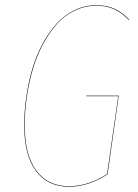

<svg xmlns="http://www.w3.org/2000/svg" viewBox="-20 -710 530 739"><path d="M351.1 -689.9Q391.1 -689.9 420.4 -676.5Q449.7 -663.1 477.1 -634.8L476.1 -632.8Q448.7 -661.1 419.4 -674.6Q390.1 -688 351.1 -688Q306.6 -688 267.1 -668.9Q227.5 -649.9 198 -616.5Q168.5 -583 144.8 -538.6Q121.1 -494.1 106 -442.4Q90.8 -390.6 83 -336.2Q75.2 -281.7 75.2 -227.1Q75.2 -113.8 119.6 -53.5Q164.1 6.8 246.1 6.8Q318.4 6.8 392.1 -40L435.1 -339.8H312V-341.8H437L394 -39.1Q319.8 8.8 246.1 8.8Q163.1 8.8 118.2 -52Q73.2 -112.8 73.2 -227.1Q73.2 -281.7 81.1 -336.7Q88.9 -391.6 104 -443.4Q119.1 -495.1 143.1 -539.8Q167 -584.5 197 -617.9Q227.1 -651.4 266.6 -670.7Q306.2 -689.9 351.1 -689.9Z"/></svg>

Font: Fira Sans Compressed Two
Style: Italic
Weight: 100
Width: 3
Italic angle: -8°
Designer: Carrois Corporate & Edenspiekermann AG
Foundry: Carrois Corporate GbR & Edenspiekermann AG
Version: Version 4.203;PS 004.203;hotconv 1.0.88;makeotf.lib2.5.64775